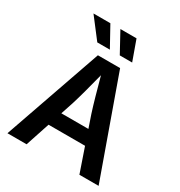

<svg xmlns="http://www.w3.org/2000/svg" viewBox="-215 -1093 1159 1239"><g transform="rotate(30 364.0 -473.5)"><path d="M24.4 0 278.3 -727.5H443.8L703.6 0H560.5L498.5 -180.2H226.6L167 0ZM261.2 -285.2H462.9L431.2 -377.9Q415 -428.2 397.7 -489.3Q380.4 -550.3 359.9 -626Q340.3 -549.8 323.7 -488Q307.1 -426.3 292 -377.9ZM233.4 -797.4 118.7 -946.8H244.6L327.1 -797.4ZM400.9 -797.4 319.3 -946.8H439.5L493.2 -797.4Z"/></g></svg>

Font: Inter SemiBold
Style: Regular
Weight: 600
Designer: Rasmus Andersson
Foundry: rsms
Version: Version 4.001;git-9221beed3